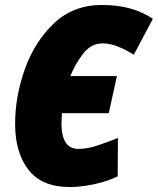

<svg xmlns="http://www.w3.org/2000/svg" viewBox="-20 -745 637 775"><path d="M455 -33 456 -188Q405 -168 368 -156Q331 -144 296 -144Q228 -144 228 -248Q228 -257 229 -267.5Q230 -278 230 -288H419L452 -438H264Q282 -484 314.5 -527Q347 -570 394 -570Q447 -570 520 -524L597 -669Q515 -725 392 -725Q276 -725 198 -651Q120 -577 80.5 -466.5Q41 -356 41 -245Q41 -129 95 -59.5Q149 10 262 10Q305 10 358 -1Q411 -12 455 -33Z"/></svg>

Font: Noto Sans Display SemiCondensed Black
Style: Italic
Weight: 900
Width: 4
Designer: Monotype Design team
Foundry: Monotype Imaging Inc.
Version: 1.000